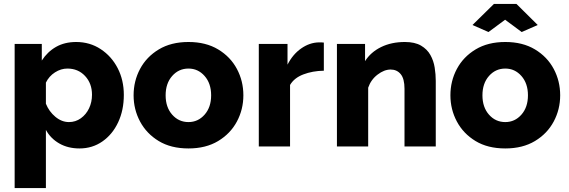

<svg xmlns="http://www.w3.org/2000/svg" viewBox="-20 -750 2912 983"><path d="M387 10Q328 10 283.5 -15.5Q239 -41 215 -85V213H55V-525H194V-440Q223 -485 267 -510Q311 -535 370 -535Q440 -535 495.5 -498.5Q551 -462 582.5 -401Q614 -340 614 -264Q614 -186 585 -124Q556 -62 504.5 -26Q453 10 387 10ZM333 -125Q367 -125 394 -144.5Q421 -164 436 -195.5Q451 -227 451 -265Q451 -323 415.5 -361Q380 -399 325 -399Q292 -399 261.5 -379.5Q231 -360 215 -327V-219Q231 -179 263.5 -152Q296 -125 333 -125Z M945 10Q855 10 792.5 -28Q730 -66 697 -128Q664 -190 664 -262Q664 -335 697 -397Q730 -459 793 -497Q856 -535 945 -535Q1034 -535 1097 -497Q1160 -459 1193 -397Q1226 -335 1226 -262Q1226 -190 1193 -128Q1160 -66 1097 -28Q1034 10 945 10ZM828 -262Q828 -201 861.5 -163Q895 -125 945 -125Q994 -125 1027.5 -163Q1061 -201 1061 -262Q1061 -323 1027.5 -361Q994 -399 945 -399Q895 -399 861.5 -361Q828 -323 828 -262Z M1638 -388Q1580 -387 1533 -369Q1486 -351 1465 -315V0H1305V-525H1452V-419Q1479 -472 1522 -502Q1565 -532 1612 -533Q1632 -533 1638 -532Z M2211 0H2051V-295Q2051 -347 2031.5 -370.5Q2012 -394 1980 -394Q1947 -394 1913 -368Q1879 -342 1865 -301V0H1705V-525H1849V-437Q1878 -483 1931 -509Q1984 -535 2053 -535Q2104 -535 2135.5 -516.5Q2167 -498 2183.5 -468.5Q2200 -439 2205.5 -404Q2211 -369 2211 -336Z M2567 10Q2477 10 2414.5 -28Q2352 -66 2319 -128Q2286 -190 2286 -262Q2286 -335 2319 -397Q2352 -459 2415 -497Q2478 -535 2567 -535Q2656 -535 2719 -497Q2782 -459 2815 -397Q2848 -335 2848 -262Q2848 -190 2815 -128Q2782 -66 2719 -28Q2656 10 2567 10ZM2450 -262Q2450 -201 2483.5 -163Q2517 -125 2567 -125Q2616 -125 2649.5 -163Q2683 -201 2683 -262Q2683 -323 2649.5 -361Q2616 -399 2567 -399Q2517 -399 2483.5 -361Q2450 -323 2450 -262ZM2399 -622 2509 -730H2624L2733 -622L2651 -586L2566 -649L2481 -586Z"/></svg>

Font: Raleway ExtraBold
Style: Regular
Weight: 800
Designer: Matt McInerney, Pablo Impallari, Rodrigo Fuenzalida
Foundry: Matt McInerney, Pablo Impallari, Rodrigo Fuenzalida
Version: Version 4.026